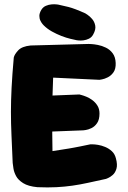

<svg xmlns="http://www.w3.org/2000/svg" viewBox="-20 -858 585 878"><path d="M151 -2Q109 -6 86 -20.5Q63 -35 53.5 -53Q44 -71 41.5 -87.5Q39 -104 38 -113Q35 -184 32.5 -239.5Q30 -295 30 -346.5Q30 -398 33 -457Q36 -516 43 -595Q46 -609 63 -627.5Q80 -646 120 -650L385 -657Q385 -657 397 -656.5Q409 -656 427.5 -652.5Q446 -649 464.5 -640Q483 -631 495.5 -614Q508 -597 509 -570Q510 -543 499 -527.5Q488 -512 473 -504.5Q458 -497 446.5 -495Q435 -493 435 -493L223 -503Q221 -452 220 -417Q219 -382 218.5 -355Q218 -328 218.5 -302.5Q219 -277 219 -245Q219 -213 220 -167Q250 -172 267.5 -174.5Q285 -177 296 -179Q307 -181 318.5 -183Q330 -185 347 -188.5Q364 -192 393 -198Q393 -198 403 -198Q413 -198 428.5 -195.5Q444 -193 461 -186Q478 -179 491.5 -166.5Q505 -154 510 -134Q518 -105 512.5 -86.5Q507 -68 495.5 -58Q484 -48 474.5 -44Q465 -40 465 -40Q419 -30 382.5 -22Q346 -14 311 -9Q276 -4 238 -2Q200 0 151 -2ZM75 -251 64 -415 343 -426Q343 -426 352.5 -423.5Q362 -421 375.5 -415.5Q389 -410 402.5 -400Q416 -390 425.5 -375Q435 -360 435 -339Q435 -311 424 -295Q413 -279 398 -272Q383 -265 372 -263.5Q361 -262 361 -262ZM331 -674Q321 -676 302 -680.5Q283 -685 261 -693.5Q239 -702 217.5 -714Q196 -726 180 -742Q180 -742 175 -747.5Q170 -753 165 -763Q160 -773 160 -785.5Q160 -798 169 -813Q177 -826 190 -831.5Q203 -837 216 -838Q229 -839 237.5 -838Q246 -837 246 -837Q266 -833 293.5 -826Q321 -819 370 -797Q370 -797 380 -790.5Q390 -784 401 -771.5Q412 -759 415.5 -741Q419 -723 406 -700Q399 -687 386.5 -681Q374 -675 361.5 -673.5Q349 -672 340 -673Q331 -674 331 -674Z"/></svg>

Font: Sour Gummy Black
Style: Regular
Weight: 900
Version: Version 1.000